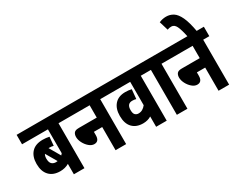

<svg xmlns="http://www.w3.org/2000/svg" viewBox="-108 -1399 2358 1902"><g transform="rotate(-30 1071.0 -448.0)"><path d="M487 -514H417V0H296V-119Q252 -93 196 -93Q116 -93 71.5 -140Q27 -187 27 -273Q27 -356 70.5 -403.5Q114 -451 198 -451Q238 -451 273 -443L264 -344Q243 -350 212 -350Q210 -350 208 -350L281 -224Q289 -231 296 -241V-514H0V-622H487ZM137 -271Q137 -227 155.5 -209.5Q174 -192 204 -192Q213 -192 222 -194L149 -319Q137 -300 137 -271Z M475 -622H964V-514H894V0H773V-265H678V-227Q678 -157 622 -157Q592 -157 563.5 -181.5Q535 -206 517 -241Q499 -276 499 -308Q499 -337 513 -355Q527 -373 567 -373H773V-514H475Z M1428 -514H1358V0H1237V-118Q1197 -93 1144 -93Q1067 -93 1023 -138.5Q979 -184 979 -272Q979 -355 1021.5 -403Q1064 -451 1143 -451Q1163 -451 1180.5 -449Q1198 -447 1214 -443L1204 -336Q1185 -342 1160 -342Q1100 -342 1100 -270Q1100 -230 1115.5 -215.5Q1131 -201 1153 -201Q1179 -201 1200 -213.5Q1221 -226 1237 -247V-514H952V-622H1428Z M1595 -514V0H1474V-514H1416V-622H1665V-514Z M1653 -622H2142V-514H2072V0H1951V-265H1856V-227Q1856 -157 1800 -157Q1770 -157 1741.5 -181.5Q1713 -206 1695 -241Q1677 -276 1677 -308Q1677 -337 1691 -355Q1705 -373 1745 -373H1951V-514H1653Z M1955 -615Q1936 -707 1916.5 -746Q1897 -785 1863 -785Q1838 -785 1817 -776L1786 -879Q1825 -896 1867 -896Q1911 -896 1947.5 -873Q1984 -850 2012.5 -789.5Q2041 -729 2061 -615Z"/></g></svg>

Font: Noto Sans ExtraCondensed
Style: Bold
Weight: 700
Width: 2
Designer: Monotype Design Team
Foundry: Monotype Imaging Inc.
Version: Version 2.013; ttfautohint (v1.8.4.7-5d5b)